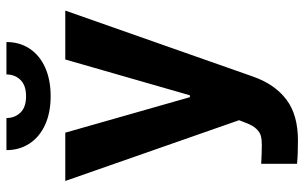

<svg xmlns="http://www.w3.org/2000/svg" viewBox="-196 -559 954 602"><g transform="rotate(-90 281.0 -258.0)"><path d="M68.4 196.3V84Q105.5 85.9 127 85.9Q144 85.9 155.5 83Q167 80.1 177.5 69.3Q188 58.6 196.3 37.1L205.1 14.6L14.6 -530.3H166L277.3 -139.6H283.2L395.5 -530.3H548.8L341.8 58.6Q317.9 126.5 270 162.8Q222.2 199.2 141.6 199.2Q96.2 199.2 68.4 196.3ZM280.3 -576.2Q229 -576.2 190.9 -593.5Q152.8 -610.8 132.1 -642.3Q111.3 -673.8 111.3 -714.8H211.9Q211.9 -689 228.8 -671.1Q245.6 -653.3 280.3 -653.3Q314.5 -653.3 331.5 -670.9Q348.6 -688.5 348.6 -714.8H450.2Q450.2 -673.3 429.4 -642.1Q408.7 -610.8 370.4 -593.5Q332 -576.2 280.3 -576.2Z"/></g></svg>

Font: Pretendard
Style: Bold
Weight: 700
Designer: Base glyphs from Inter by Rasmus Andersson; Hangeul glyphs from Noto Sans CJK(Source Han Sans) by Jang Soo-young and Kan
Foundry: Kil Hyung-jin
Version: Version 1.309